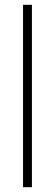

<svg xmlns="http://www.w3.org/2000/svg" viewBox="-20 -780 228 800"><path d="M113 0V-760H76V0Z"/></svg>

Font: Noto Sans Ethiopic Condensed ExtraLight
Style: Regular
Weight: 200
Width: 3
Designer: Monotype Design Team
Foundry: Monotype Imaging Inc.
Version: Version 2.102